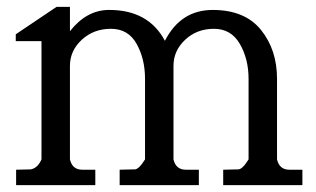

<svg xmlns="http://www.w3.org/2000/svg" viewBox="-20 -540 922 560"><path d="M461 -421Q507 -511 600.5 -511Q694 -511 741 -453Q788 -395 788 -310V-75Q795 -45 824 -45H862V0H631V-45L674 -46H675Q687 -46 705 -75V-310Q705 -368 679.5 -412Q654 -456 604 -456Q554 -456 520 -424Q486 -392 486 -348V-75Q493 -45 522 -45H560V0H329V-45L372 -46H373Q385 -46 403 -75V-310Q403 -368 378.5 -412Q354 -456 303.5 -456Q253 -456 218.5 -424Q184 -392 184 -348V-75Q191 -45 220 -45H258V0H27V-45L70 -46Q90 -50 101 -75V-420H26V-440L145 -520H184V-449Q232 -510 296 -511H299Q413 -511 461 -421Z"/></svg>

Font: Sawarabi Mincho
Style: Regular
Weight: 400
Version: Version 1.00